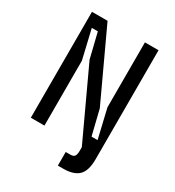

<svg xmlns="http://www.w3.org/2000/svg" viewBox="-202 -820 1004 1099"><g transform="rotate(30 300.0 -270.0)"><path d="M520 -700V0H417L205 -456L165 -620H125L170 -429V0H80V-700H183L395 -244L435 -80H475L430 -271V-700ZM351 70H382Q402 70 409.5 59.5Q417 49 417 24V0L466 -10L520 0V20Q520 97 487.5 128.5Q455 160 387 160H351Z"/></g></svg>

Font: Fliege Mono Thin
Style: Regular
Weight: 100
Version: Version 0.020;Glyphs 3.3 (3306)